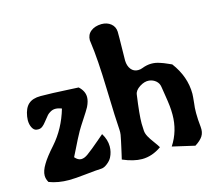

<svg xmlns="http://www.w3.org/2000/svg" viewBox="-112 -951 1233 1093"><g transform="rotate(-15 504.5 -405.0)"><path d="M778.8 -33.2 910.2 -2.9Q942.4 -22.9 956.3 -44.7Q970.2 -66.4 966.8 -99.1Q961.9 -144 961.9 -181.2Q961.9 -213.4 965.8 -238.8Q970.2 -281.7 970.2 -293Q970.2 -394 902.8 -483.9Q897 -486.3 881.8 -493.2Q866.7 -500 858.4 -503.2Q850.1 -506.3 836.9 -510.7Q823.7 -515.1 812 -517.1Q800.3 -519 788.1 -519Q761.7 -519 732.9 -507.8Q721.7 -502.9 707 -502.9Q681.2 -502.9 665.5 -522.7Q649.9 -542.5 648.9 -574.2Q648.9 -595.7 649.9 -639.2Q650.9 -682.6 650.9 -704.1V-744.1Q649.4 -774.4 627.2 -792.2Q605 -810.1 571.8 -810.1Q532.7 -809.1 508.8 -790Q484.9 -771 484.9 -737.8Q484.9 -732.9 486.8 -723.1Q501 -625 506.1 -444.3Q511.2 -263.7 516.1 -202.1Q517.1 -188.5 514.9 -173.1Q512.7 -157.7 507.6 -136.2Q502.4 -114.7 501 -106Q498.5 -93.3 492.7 -68.8Q486.8 -44.4 484.9 -35.2Q548.8 -7.8 598.1 -7.8Q657.7 -7.8 712.9 -46.9Q705.1 -60.5 687.3 -84.5Q669.4 -108.4 659.9 -126Q650.4 -143.6 648.9 -160.2Q647 -188.5 647 -204.1Q647 -256.3 663.1 -370.1Q666 -394.5 695.3 -413.3Q724.6 -432.1 751 -429.2Q774.4 -426.3 790.8 -412.1Q807.1 -397.9 810.1 -376Q811.5 -365.2 818.1 -325.4Q824.7 -285.6 827.4 -259.8Q830.1 -233.9 830.1 -208Q830.1 -111.8 778.8 -33.2ZM231 -403.8Q198.7 -293 127.9 -212.9Q79.6 -159.2 59.1 -124Q37.1 -87.9 37.1 -60.1Q37.1 -40 48.8 -20Q100.6 0 166 0Q200.7 0 265.4 -7.1Q330.1 -14.2 358.9 -15.1Q375 -15.6 394.5 -30.8Q414.1 -45.9 422.9 -63Q438 -92.3 438 -126Q438 -165 414.1 -204.1Q401.4 -193.4 378.2 -173.3Q355 -153.3 337.4 -139.2Q319.8 -125 303.2 -112.8Q281.7 -97.2 263.2 -97.2Q244.1 -97.2 226.1 -118.2Q233.9 -133.3 247.6 -161.1Q261.2 -189 272.9 -211.9Q284.7 -234.9 295.9 -254.9Q307.6 -275.4 333.7 -314.9Q359.9 -354.5 371.1 -375Q386.2 -406.2 386.2 -430.2Q386.2 -465.8 354 -495.1Q332 -496.1 286.4 -498.5Q240.7 -501 203.4 -502.4Q166 -503.9 131.8 -503.9Q84.5 -503.9 59.8 -481.4Q35.2 -459 27.8 -411.1Q25.9 -397.5 25.9 -390.1Q25.9 -364.7 35.2 -346.4Q44.4 -328.1 59.1 -325.2Q61 -325.2 64.7 -324.7Q68.4 -324.2 69.8 -324.2Q77.6 -324.2 84.2 -326.4Q90.8 -328.6 97.4 -334.2Q104 -339.8 107.2 -343.3Q110.4 -346.7 117.7 -355.7Q125 -364.7 127 -367.2Q138.7 -382.3 145.3 -389.6Q151.9 -397 165.3 -404.5Q178.7 -412.1 193.8 -412.1Q210.9 -412.1 231 -403.8Z"/></g></svg>

Font: Sonetni venez
Style: Regular
Weight: 400
Designer: Alja Herlah
Foundry: Type Salon
Version: Version 1.000;hotconv 1.0.109;makeotfexe 2.5.65596